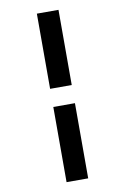

<svg xmlns="http://www.w3.org/2000/svg" viewBox="-103 -882 706 1084"><g transform="rotate(-10 250.0 -340.0)"><path d="M188 -392V-823H312V-392ZM188 143V-288H312V143Z"/></g></svg>

Font: Iosevka Curly Slab Extrabold
Style: Regular
Weight: 800
Monospace: yes
Designer: Belleve Invis
Foundry: Belleve Invis
Version: Version 22.1.2; ttfautohint (v1.8.4)